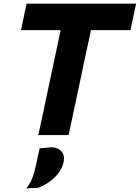

<svg xmlns="http://www.w3.org/2000/svg" viewBox="-20 -733 758 1042"><path d="M188 0Q200.5 -57 212 -111Q223 -164.5 237.5 -232.5L283.5 -448.5Q290.5 -482 296.8 -511.8Q303 -541.5 309 -569.5H94L124 -713H718.5L688 -569.5H473.5Q467.5 -541.5 461.5 -512Q455 -482 447.5 -448.5L402 -232.5Q387.5 -164.5 376 -111Q364.5 -57 352.5 0ZM123 289Q146.5 258.5 157.5 227.8Q168.5 197 176 159.5Q181 137.5 185.5 115.5Q190 93.5 195 72L263.5 66Q300 70 316 91.5Q327.5 107 327.5 127Q327.5 134.5 326 143Q316.5 189.5 279.8 226.8Q243 264 187.5 286.5Z"/></svg>

Font: Heraclito
Style: Bold Italic
Weight: 700
Italic angle: -12°
Designer: Kostas Bartsokas (font) & Cristiano Sobral (main changes)
Foundry: Kostas Bartsokas (font) & Cristiano Sobral (main changes)
Version: Version 1.00;July 8, 2020;FontCreator 13.0.0.2655 64-bit